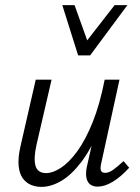

<svg xmlns="http://www.w3.org/2000/svg" viewBox="-20 -726 550 752"><path d="M142 6Q120 6 101 -2Q82 -10 69 -28Q56 -46 53 -76.5Q50 -107 60 -152L120 -414H182L123 -159Q111 -106 119 -77Q127 -48 161 -48Q187 -48 219 -69Q251 -90 283 -134Q315 -178 343 -247.5Q371 -317 390 -414H427Q403 -302 370 -222Q337 -142 298.5 -91.5Q260 -41 220 -17.5Q180 6 142 6ZM362 5Q345 5 333.5 -3.5Q322 -12 318.5 -29.5Q315 -47 320 -72L397 -414H448L377 -89Q372 -69 375 -59Q378 -49 392 -49Q407 -49 424 -61.5Q441 -74 464 -95L486 -69Q453 -33 421.5 -14Q390 5 362 5ZM286 -509 306 -548 429 -706H479L333 -509ZM286 -509 224 -706H272L328 -550L333 -509Z"/></svg>

Font: Ysabeau Infant
Style: Italic
Weight: 400
Italic angle: -12°
Designer: Christian Thalmann (Catharsis Fonts)
Version: Version 2.001;gftools[0.9.30]; featfreeze: ss01,ss02,lnum